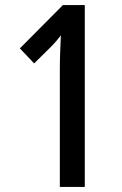

<svg xmlns="http://www.w3.org/2000/svg" viewBox="-20 -734 481 754"><path d="M313 0V-714H227L58 -544L114 -485L176 -546C197 -567 210 -583 219 -595C217 -551 215 -506 215 -462V0Z"/></svg>

Font: Noto Sans Arabic UI XCn Md
Style: Regular
Weight: 500
Width: 2
Designer: Monotype Design Team, Nadine Chahine and Nizar Qandah
Foundry: Monotype Imaging Inc.
Version: Version 2.010